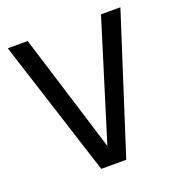

<svg xmlns="http://www.w3.org/2000/svg" viewBox="-105 -630 664 717"><g transform="rotate(-20 227.0 -271.5)"><path d="M177.3 0 3.2 -542.6H82.4L233.9 -53.6H222.1L373.7 -542.6H450.8L276.6 0Z"/></g></svg>

Font: Encode Sans Condensed Thin
Style: Regular
Weight: 100
Width: 3
Designer: Multiple Designers
Foundry: Impallari Type
Version: Version 3.002